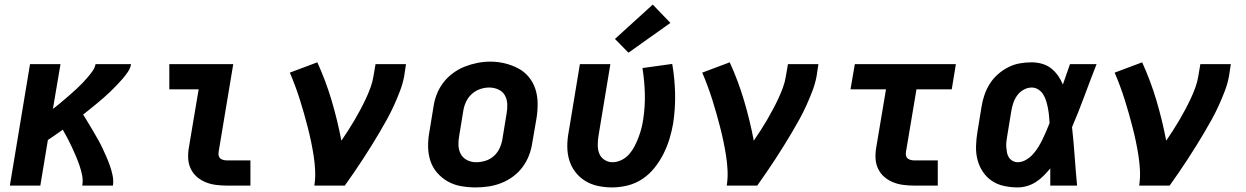

<svg xmlns="http://www.w3.org/2000/svg" viewBox="-20 -810 5440 838"><path d="M23 0 111 -530H244L211 -335Q225 -345 238 -356Q251 -367 264 -378Q277 -389 290 -400.5Q303 -412 315.5 -423.5Q328 -435 340 -447.5Q352 -460 363 -473Q374 -486 384 -500Q394 -514 397 -530H552Q549 -512 538 -496Q527 -480 514.5 -465.5Q502 -451 488.5 -437Q475 -423 461 -409.5Q447 -396 432.5 -383.5Q418 -371 403 -358.5Q388 -346 373 -334Q358 -322 343 -310Q354 -292 365 -274Q376 -256 386.5 -238Q397 -220 407.5 -201.5Q418 -183 427 -164Q436 -145 444.5 -125.5Q453 -106 460 -86Q467 -66 471.5 -44Q476 -22 473 0H339Q343 -23 338.5 -45Q334 -67 327 -87.5Q320 -108 311.5 -128Q303 -148 294 -167.5Q285 -187 275 -206Q265 -225 254 -244Q238 -232 221.5 -221Q205 -210 189 -199L156 0Z M969 0Q946 0 922.5 -3Q899 -6 878 -14.5Q857 -23 840 -37.5Q823 -52 813 -72.5Q803 -93 801.5 -116.5Q800 -140 804 -164L847 -420H719V-530H998L934 -146Q933 -138 934.5 -130.5Q936 -123 941.5 -118.5Q947 -114 954.5 -112Q962 -110 969 -110H1073V0Z M1352 0Q1357 -33 1355.5 -65.5Q1354 -98 1349 -130Q1344 -162 1337.5 -193Q1331 -224 1323 -255Q1315 -286 1306.5 -316Q1298 -346 1288.5 -376Q1279 -406 1268 -435.5Q1257 -465 1245 -493L1365 -538Q1402 -457 1427.5 -371Q1453 -285 1470 -196Q1485 -218 1499.5 -240.5Q1514 -263 1527.5 -286Q1541 -309 1553.5 -332.5Q1566 -356 1577 -379.5Q1588 -403 1597 -427.5Q1606 -452 1610 -477L1619 -530H1752L1744 -477Q1738 -445 1726 -413.5Q1714 -382 1700 -351Q1686 -320 1669.5 -290Q1653 -260 1635.5 -230.5Q1618 -201 1600 -172Q1582 -143 1563 -114Q1544 -85 1524.5 -56.5Q1505 -28 1485 0Z M2056 8Q2024 8 1992.5 2.5Q1961 -3 1934.5 -18Q1908 -33 1888 -56Q1868 -79 1858.5 -108Q1849 -137 1848.5 -169.5Q1848 -202 1854 -234L1872 -344Q1876 -372 1886.5 -399Q1897 -426 1915 -449.5Q1933 -473 1957.5 -491Q1982 -509 2009 -519.5Q2036 -530 2064 -535.5Q2092 -541 2120 -541Q2153 -541 2183.5 -533.5Q2214 -526 2241 -512Q2268 -498 2287.5 -474.5Q2307 -451 2316.5 -422Q2326 -393 2326.5 -360.5Q2327 -328 2322 -296L2303 -186Q2299 -158 2288.5 -131Q2278 -104 2260.5 -80.5Q2243 -57 2218.5 -39Q2194 -21 2166.5 -10.5Q2139 0 2111 4Q2083 8 2056 8ZM2058 -102Q2079 -102 2099.5 -108.5Q2120 -115 2136 -129.5Q2152 -144 2161 -164Q2170 -184 2173 -204L2191 -314Q2195 -335 2194 -356Q2193 -377 2183.5 -394Q2174 -411 2155 -419.5Q2136 -428 2115 -428Q2095 -428 2075 -421Q2055 -414 2039 -399.5Q2023 -385 2014 -365.5Q2005 -346 2002 -326L1984 -216Q1980 -195 1981 -174.5Q1982 -154 1991.5 -137Q2001 -120 2019 -111Q2037 -102 2058 -102Z M2651 8Q2620 8 2589.5 1.5Q2559 -5 2534 -20.5Q2509 -36 2491 -59.5Q2473 -83 2464.5 -111.5Q2456 -140 2456 -171.5Q2456 -203 2462 -234L2511 -530H2644L2592 -216Q2589 -197 2589 -177Q2589 -157 2595.5 -140Q2602 -123 2618 -112.5Q2634 -102 2653 -102Q2673 -102 2692.5 -111.5Q2712 -121 2726 -137Q2740 -153 2749.5 -171.5Q2759 -190 2766.5 -209.5Q2774 -229 2779 -248Q2784 -267 2787 -287Q2796 -345 2794.5 -401Q2793 -457 2784 -513L2914 -531Q2925 -467 2926.5 -402Q2928 -337 2918 -271Q2912 -237 2902 -204Q2892 -171 2876 -139Q2860 -107 2837 -78Q2814 -49 2784 -29Q2754 -9 2719.5 -0.5Q2685 8 2651 8ZM2723 -580 2664 -640 2829 -790 2906 -710Z M3152 0Q3157 -33 3155.5 -65.5Q3154 -98 3149 -130Q3144 -162 3137.5 -193Q3131 -224 3123 -255Q3115 -286 3106.5 -316Q3098 -346 3088.5 -376Q3079 -406 3068 -435.5Q3057 -465 3045 -493L3165 -538Q3202 -457 3227.5 -371Q3253 -285 3270 -196Q3285 -218 3299.5 -240.5Q3314 -263 3327.5 -286Q3341 -309 3353.5 -332.5Q3366 -356 3377 -379.5Q3388 -403 3397 -427.5Q3406 -452 3410 -477L3419 -530H3552L3544 -477Q3538 -445 3526 -413.5Q3514 -382 3500 -351Q3486 -320 3469.5 -290Q3453 -260 3435.5 -230.5Q3418 -201 3400 -172Q3382 -143 3363 -114Q3344 -85 3324.5 -56.5Q3305 -28 3285 0Z M3969 0Q3946 0 3922.5 -3Q3899 -6 3878 -14.5Q3857 -23 3840 -37.5Q3823 -52 3813 -72.5Q3803 -93 3801.5 -116.5Q3800 -140 3804 -164L3847 -420H3692L3711 -530H4152L4134 -420H3980L3934 -146Q3933 -138 3934.5 -130.5Q3936 -123 3941.5 -118.5Q3947 -114 3954.5 -112Q3962 -110 3969 -110H4073V0Z M4422 8Q4391 8 4361.5 1.5Q4332 -5 4308.5 -21Q4285 -37 4269 -61.5Q4253 -86 4246 -114Q4239 -142 4240 -173Q4241 -204 4246 -234L4264 -344Q4268 -370 4276.5 -395Q4285 -420 4299.5 -443.5Q4314 -467 4335 -485.5Q4356 -504 4380.5 -516.5Q4405 -529 4431 -533.5Q4457 -538 4483 -538Q4506 -538 4528.5 -531.5Q4551 -525 4568 -511.5Q4585 -498 4598 -479.5Q4611 -461 4619 -441Q4627 -463 4634.5 -485.5Q4642 -508 4650 -530H4766Q4739 -461 4713.5 -392Q4688 -323 4659 -255Q4666 -191 4670.5 -127.5Q4675 -64 4681 0H4564Q4564 -19 4564 -38Q4564 -57 4564 -75Q4550 -58 4534.5 -42.5Q4519 -27 4501 -15.5Q4483 -4 4462.5 2Q4442 8 4422 8ZM4422 -102Q4440 -102 4457.5 -112Q4475 -122 4488.5 -137Q4502 -152 4512 -168.5Q4522 -185 4530.5 -202.5Q4539 -220 4546.5 -237.5Q4554 -255 4561 -273Q4560 -289 4558.5 -305Q4557 -321 4554 -337Q4551 -353 4546.5 -368Q4542 -383 4534 -396.5Q4526 -410 4512.5 -419Q4499 -428 4483 -428Q4465 -428 4448 -418.5Q4431 -409 4420 -394Q4409 -379 4403 -361.5Q4397 -344 4394 -326L4376 -216Q4374 -204 4372.5 -192Q4371 -180 4372 -168Q4373 -156 4375 -144.5Q4377 -133 4383 -123.5Q4389 -114 4399.5 -108Q4410 -102 4422 -102Z M4952 0Q4957 -33 4955.5 -65.5Q4954 -98 4949 -130Q4944 -162 4937.5 -193Q4931 -224 4923 -255Q4915 -286 4906.5 -316Q4898 -346 4888.5 -376Q4879 -406 4868 -435.5Q4857 -465 4845 -493L4965 -538Q5002 -457 5027.5 -371Q5053 -285 5070 -196Q5085 -218 5099.5 -240.5Q5114 -263 5127.5 -286Q5141 -309 5153.5 -332.5Q5166 -356 5177 -379.5Q5188 -403 5197 -427.5Q5206 -452 5210 -477L5219 -530H5352L5344 -477Q5338 -445 5326 -413.5Q5314 -382 5300 -351Q5286 -320 5269.5 -290Q5253 -260 5235.5 -230.5Q5218 -201 5200 -172Q5182 -143 5163 -114Q5144 -85 5124.5 -56.5Q5105 -28 5085 0Z"/></svg>

Font: Iosevka Curly XBdEx
Style: Italic
Weight: 800
Width: 7
Italic angle: -9°
Monospace: yes
Designer: Belleve Invis
Foundry: Belleve Invis
Version: Version 11.1.0; ttfautohint (v1.8.3)